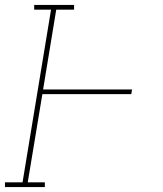

<svg xmlns="http://www.w3.org/2000/svg" viewBox="-38 -755 658 775"><path d="M-18 0V-19H53L168 -716H100V-735H261V-716H189L136 -394H495L492 -375H133L74 -19H143V0Z"/></svg>

Font: Iosevka Etoile Thin
Style: Italic
Weight: 100
Italic angle: -9°
Designer: Belleve Invis
Foundry: Belleve Invis
Version: Version 22.1.2; ttfautohint (v1.8.4)